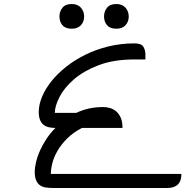

<svg xmlns="http://www.w3.org/2000/svg" viewBox="-20 -936 923 956"><path d="M883 -70Q883 -48 877 -34.5Q871 -21 861 -13.5Q851 -6 838.5 -3Q826 0 813 0H243Q224 0 207.5 -2.5Q191 -5 179 -13.5Q167 -22 160 -38Q153 -54 153 -80Q153 -102 159.5 -129.5Q166 -157 179 -186Q192 -215 211 -244Q230 -273 256 -299Q238 -299 223 -302.5Q208 -306 197 -314.5Q186 -323 179.5 -338.5Q173 -354 173 -379Q173 -415 189.5 -454.5Q206 -494 236.5 -532Q267 -570 310 -604Q353 -638 406 -664Q459 -690 520.5 -705Q582 -720 650 -720Q684 -720 694 -703Q704 -686 704 -666V-640H650Q545 -640 470 -611Q395 -582 347 -540Q299 -498 276 -452.5Q253 -407 253 -374H360Q389 -388 422.5 -395.5Q456 -403 494 -403Q511 -403 528 -398Q545 -393 559 -381Q573 -369 581.5 -349Q590 -329 590 -299H388Q344 -276 314 -246Q284 -216 266 -184.5Q248 -153 240.5 -123Q233 -93 233 -70ZM276 -854Q276 -879 291 -897.5Q306 -916 337 -916Q367 -916 383 -897.5Q399 -879 399 -854Q399 -828 383 -810.5Q367 -793 337 -793Q306 -793 291 -810.5Q276 -828 276 -854ZM498 -854Q498 -879 513 -897.5Q528 -916 559 -916Q589 -916 605 -897.5Q621 -879 621 -854Q621 -828 605 -810.5Q589 -793 559 -793Q528 -793 513 -810.5Q498 -828 498 -854Z"/></svg>

Font: Warnes
Style: Regular
Weight: 400
Designer: Eduardo Rodriguez Tunni
Foundry: Eduardo Rodriguez Tunni
Version: Version 1.001